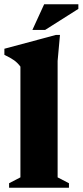

<svg xmlns="http://www.w3.org/2000/svg" viewBox="-30 -878 386 898"><path d="M239.5 -48.5 292.5 -21V0H12.5V-21L65.5 -48.5V-566.5Q52.5 -584 36.2 -595.8Q20 -607.5 -9.5 -621.5V-650L231 -714.5H250.5L239.5 -593ZM121.5 -738 176.5 -858H336.5V-836.5L181 -738Z"/></svg>

Font: Newsreader 16pt ExtraBold
Style: Regular
Weight: 800
Designer: Hugues Gentile
Foundry: Production Type
Version: Version 1.003; ttfautohint (v1.8.3)